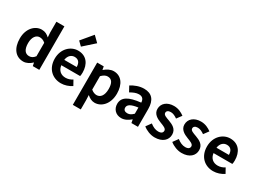

<svg xmlns="http://www.w3.org/2000/svg" viewBox="-43 -1879 4103 3050"><g transform="rotate(30 2008.5 -354.5)"><path d="M276 14C334 14 390 -18 431 -58H434L446 0H565V-798H418V-601L424 -513C384 -550 345 -574 282 -574C161 -574 47 -462 47 -279C47 -96 137 14 276 14ZM314 -107C240 -107 198 -165 198 -281C198 -393 251 -453 314 -453C349 -453 384 -442 418 -411V-165C386 -123 353 -107 314 -107Z M966 14C1036 14 1107 -10 1162 -48L1112 -138C1072 -113 1032 -99 986 -99C903 -99 843 -147 831 -239H1176C1180 -252 1183 -279 1183 -306C1183 -461 1103 -574 949 -574C815 -574 688 -461 688 -279C688 -95 810 14 966 14ZM829 -336C840 -418 892 -460 951 -460C1023 -460 1057 -412 1057 -336ZM953 -650 1150 -826 1050 -924 880 -721Z M1304 215H1450V45L1446 -47C1489 -8 1536 14 1585 14C1708 14 1823 -97 1823 -289C1823 -461 1741 -574 1603 -574C1543 -574 1485 -542 1438 -502H1434L1424 -560H1304ZM1552 -107C1522 -107 1486 -118 1450 -149V-395C1489 -434 1523 -453 1561 -453C1638 -453 1672 -394 1672 -287C1672 -165 1620 -107 1552 -107Z M2072 14C2136 14 2192 -18 2241 -60H2244L2255 0H2375V-327C2375 -489 2302 -574 2160 -574C2072 -574 1992 -541 1926 -500L1979 -403C2031 -433 2081 -456 2133 -456C2202 -456 2226 -414 2228 -359C2003 -335 1906 -272 1906 -152C1906 -57 1972 14 2072 14ZM2120 -101C2077 -101 2046 -120 2046 -164C2046 -214 2092 -251 2228 -269V-156C2193 -121 2162 -101 2120 -101Z M2685 14C2831 14 2908 -65 2908 -163C2908 -267 2826 -304 2752 -332C2693 -354 2638 -369 2638 -410C2638 -442 2662 -464 2712 -464C2754 -464 2793 -444 2833 -416L2899 -505C2852 -540 2790 -574 2708 -574C2582 -574 2500 -503 2500 -402C2500 -309 2582 -266 2653 -239C2712 -216 2770 -197 2770 -155C2770 -120 2745 -96 2689 -96C2637 -96 2589 -118 2539 -157L2472 -65C2527 -19 2610 14 2685 14Z M3180 14C3326 14 3403 -65 3403 -163C3403 -267 3321 -304 3247 -332C3188 -354 3133 -369 3133 -410C3133 -442 3157 -464 3207 -464C3249 -464 3288 -444 3328 -416L3394 -505C3347 -540 3285 -574 3203 -574C3077 -574 2995 -503 2995 -402C2995 -309 3077 -266 3148 -239C3207 -216 3265 -197 3265 -155C3265 -120 3240 -96 3184 -96C3132 -96 3084 -118 3034 -157L2967 -65C3022 -19 3105 14 3180 14Z M3758 14C3828 14 3899 -10 3954 -48L3904 -138C3864 -113 3824 -99 3778 -99C3695 -99 3635 -147 3623 -239H3968C3972 -252 3975 -279 3975 -306C3975 -461 3895 -574 3741 -574C3607 -574 3480 -461 3480 -279C3480 -95 3602 14 3758 14ZM3621 -336C3632 -418 3684 -460 3743 -460C3815 -460 3849 -412 3849 -336Z"/></g></svg>

Font: Noto Sans T Chinese Bold
Style: Bold
Weight: 700
Designer: Ryoko NISHIZUKA (kana & ideographs); Paul D. Hunt (Latin, Greek & Cyrillic); Wenlong ZHANG (bopomofo); Sandoll Communica
Foundry: Adobe Systems Incorporated
Version: Version 1.000;PS 1;hotconv 1.0.78;makeotf.lib2.5.61930